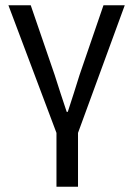

<svg xmlns="http://www.w3.org/2000/svg" viewBox="-20 -506 507 731"><path d="M195 205V0L12 -486H97L188 -221Q199 -185 211 -149.5Q223 -114 234 -80H238Q249 -114 260.5 -149.5Q272 -185 283 -221L374 -486H455L277 0V205Z"/></svg>

Font: CV Source Sans
Style: Regular
Weight: 400
Designer: Paul D. Hunt
Foundry: Adobe Systems Incorporated
Version: Version 3.001